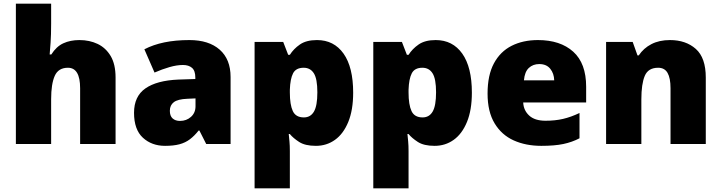

<svg xmlns="http://www.w3.org/2000/svg" viewBox="-20 -873 3907 1040"><path d="M257 -745Q257 -684 254 -642Q251 -600 249 -578H258Q285 -621 323 -638.5Q361 -656 410 -656Q465 -656 509 -635Q553 -614 579.5 -569.5Q606 -525 606 -453V-93H414V-395Q414 -506 348 -506Q296 -506 276.5 -462Q257 -418 257 -336V-93H66V-853H257Z M1006 -656Q1111 -656 1170 -604Q1229 -552 1229 -456V-93H1097L1060 -166H1056Q1033 -137 1008.5 -118.5Q984 -100 952 -91.5Q920 -83 874 -83Q802 -83 754 -127Q706 -171 706 -262Q706 -351 767.5 -394Q829 -437 946 -442L1038 -445V-453Q1038 -490 1020 -505.5Q1002 -521 971 -521Q938 -521 898 -509.5Q858 -498 817 -480L762 -606Q810 -631 870.5 -643.5Q931 -656 1006 -656ZM995 -338Q943 -336 921.5 -319.5Q900 -303 900 -273Q900 -245 915 -231.5Q930 -218 955 -218Q990 -218 1014.5 -240Q1039 -262 1039 -297V-340Z M1697 -656Q1789 -656 1841 -582.5Q1893 -509 1893 -371Q1893 -277 1866.5 -212.5Q1840 -148 1794.5 -115.5Q1749 -83 1691 -83Q1633 -83 1600.5 -104Q1568 -125 1550 -147H1544Q1546 -128 1548 -106Q1550 -84 1550 -55V147H1359V-646H1514L1541 -576H1550Q1570 -608 1604.5 -632Q1639 -656 1697 -656ZM1625 -506Q1583 -506 1567.5 -476Q1552 -446 1550 -387V-372Q1550 -306 1566 -271.5Q1582 -237 1626 -237Q1662 -237 1680.5 -268.5Q1699 -300 1699 -373Q1699 -446 1680 -476Q1661 -506 1625 -506Z M2340 -656Q2432 -656 2484 -582.5Q2536 -509 2536 -371Q2536 -277 2509.5 -212.5Q2483 -148 2437.5 -115.5Q2392 -83 2334 -83Q2276 -83 2243.5 -104Q2211 -125 2193 -147H2187Q2189 -128 2191 -106Q2193 -84 2193 -55V147H2002V-646H2157L2184 -576H2193Q2213 -608 2247.5 -632Q2282 -656 2340 -656ZM2268 -506Q2226 -506 2210.5 -476Q2195 -446 2193 -387V-372Q2193 -306 2209 -271.5Q2225 -237 2269 -237Q2305 -237 2323.5 -268.5Q2342 -300 2342 -373Q2342 -446 2323 -476Q2304 -506 2268 -506Z M2894 -656Q3015 -656 3085 -593Q3155 -530 3155 -403V-318H2814Q2816 -275 2846.5 -247Q2877 -219 2935 -219Q2987 -219 3030 -229Q3073 -239 3119 -261V-124Q3079 -103 3031.5 -93Q2984 -83 2912 -83Q2828 -83 2762.5 -112.5Q2697 -142 2659 -205Q2621 -268 2621 -366Q2621 -466 2655.5 -530Q2690 -594 2751.5 -625Q2813 -656 2894 -656ZM2901 -526Q2867 -526 2844.5 -505Q2822 -484 2818 -438H2982Q2981 -475 2960.5 -500.5Q2940 -526 2901 -526Z M3609 -656Q3695 -656 3749 -608Q3803 -560 3803 -453V-93H3612V-395Q3612 -450 3596 -478Q3580 -506 3545 -506Q3491 -506 3472.5 -462Q3454 -418 3454 -335V-93H3263V-646H3407L3433 -573H3440Q3466 -612 3508.5 -634Q3551 -656 3609 -656Z"/></svg>

Font: Noto Sans Kannada UI Black
Style: Regular
Weight: 900
Designer: Jelle Bosma - Monotype Design Team
Foundry: Monotype Imaging Inc.
Version: Version 2.005; ttfautohint (v1.8.4.7-5d5b)